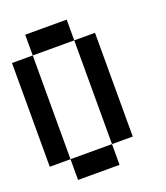

<svg xmlns="http://www.w3.org/2000/svg" viewBox="-156 -981 938 1087"><g transform="rotate(-20 312.5 -437.5)"><path d="M0 -125V-750H125V-125ZM500 -125H375V-750H500ZM125 -125H375V0H125ZM125 -750V-875H375V-750Z"/></g></svg>

Font: Galmuri7 Regular
Style: Regular
Weight: 400
Designer: Lee Minseo (quiple)
Version: Version 2.399;hotconv 1.1.1;makeotfexe 2.6.0 DEVELOPMENT